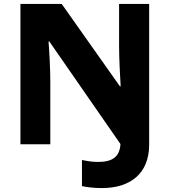

<svg xmlns="http://www.w3.org/2000/svg" viewBox="-20 -734 863 977"><path d="M499 223C641 223 739 151 739 2V-714H586V-496C586 -439 591 -342 594 -295H590L294 -714H84V0H236V-319C236 -382 231 -475 227 -523H231L593 -1C589 62 555 90 479 90C447 90 421 85 397 80V213C420 218 454 223 499 223Z"/></svg>

Font: Noto Sans Bengali UI ExtraBold
Style: Regular
Weight: 800
Designer: Jelle Bosma - Monotype Design Team
Foundry: Monotype Imaging Inc.
Version: Version 2.003